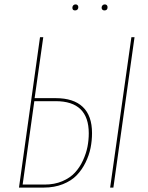

<svg xmlns="http://www.w3.org/2000/svg" viewBox="-20 -849 672 869"><path d="M319.8 -801.8Q307.6 -801.8 307.6 -814Q307.6 -820.3 311.5 -824.7Q315.4 -829.1 322.3 -829.1Q328.1 -829.1 331.3 -825.4Q334.5 -821.8 334.5 -816.4Q334.5 -810.1 330.6 -805.9Q326.7 -801.8 319.8 -801.8ZM454.6 -829.1Q460.4 -829.1 463.6 -825.4Q466.8 -821.8 466.8 -816.4Q466.8 -801.8 452.6 -801.8Q446.8 -801.8 443.4 -805.2Q439.9 -808.6 439.9 -814Q439.9 -820.3 443.8 -824.7Q447.8 -829.1 454.6 -829.1ZM231.9 -404.8Q313 -404.8 354.7 -365Q396.5 -325.2 396.5 -246.6Q396.5 -212.4 389.9 -179.4Q383.3 -146.5 367.2 -113.5Q351.1 -80.6 327.1 -55.7Q303.2 -30.8 264.6 -15.4Q226.1 0 178.2 0H65.9L161.1 -680.7H175.8L136.7 -404.8ZM574.7 -680.7H588.9L493.2 0H478.5ZM182.6 -13.7Q226.6 -13.7 262 -28.8Q297.4 -43.9 319.3 -67.9Q341.3 -91.8 355.7 -123.3Q370.1 -154.8 376 -185.1Q381.8 -215.3 381.8 -245.6Q381.8 -391.1 231.9 -391.1H135.3L82.5 -13.7Z"/></svg>

Font: Fira Sans Compressed Hair
Style: Italic
Weight: 100
Width: 3
Italic angle: -8°
Designer: Carrois Corporate & Edenspiekermann AG
Foundry: Carrois Corporate GbR & Edenspiekermann AG
Version: Version 4.203;PS 004.203;hotconv 1.0.88;makeotf.lib2.5.64775